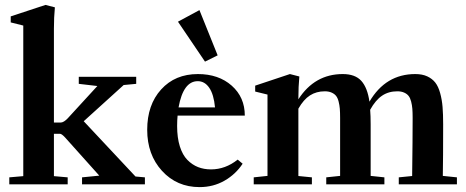

<svg xmlns="http://www.w3.org/2000/svg" viewBox="-20 -746 1886 777"><path d="M17.6 0V-28.3L74.2 -33.2V-642.6L23.4 -655.3V-679.7L164.1 -726.1L202.1 -716.3Q198.2 -676.3 198.2 -629.9V-250H225.1Q238.3 -250 255.4 -268.6L374 -397.9L298.8 -406.7V-435.1H531.2V-406.7L480.5 -401.9L318.8 -255.4L528.3 -31.7L566.4 -28.3V0H312V-28.3L381.8 -35.2L243.2 -189.9Q229.5 -204.6 222.7 -204.6H198.2V-33.2L253.9 -28.3V0Z M809.6 -496.6 700.2 -658.2 787.1 -705.1 860.8 -522ZM787.6 11.2Q695.8 11.2 635.7 -54.4Q575.7 -120.1 575.7 -220.7Q575.7 -321.8 632.1 -384Q688.5 -446.3 780.8 -446.3Q864.7 -446.3 917.7 -399.4Q970.7 -352.5 970.7 -278.3H698.7Q696.8 -259.3 696.8 -235.8Q696.8 -188.5 707.8 -153.6Q718.8 -118.7 738.3 -98.9Q757.8 -79.1 781.5 -69.8Q805.2 -60.5 834 -60.5Q892.1 -60.5 941.9 -100.1L961.9 -83.5Q934.1 -41 888.7 -14.9Q843.3 11.2 787.6 11.2ZM780.3 -417.5Q721.7 -417.5 702.6 -311.5H850.1Q845.2 -363.8 826.9 -390.6Q808.6 -417.5 780.3 -417.5Z M1006.8 0V-28.3L1062.5 -34.2V-363.3L1012.7 -375.5V-399.4L1153.3 -446.3L1191.4 -436.5Q1187.5 -395 1187.5 -348.6V-344.2Q1253.4 -446.3 1367.2 -446.3Q1417.5 -446.3 1442.4 -418.5Q1467.3 -390.6 1475.1 -334.5Q1540.5 -446.3 1660.6 -446.3Q1689 -446.3 1709 -437Q1729 -427.7 1741.5 -411.9Q1753.9 -396 1761.2 -369.4Q1768.6 -342.8 1771 -313.2Q1773.4 -283.7 1773.4 -242.7Q1773.4 -101.6 1772 -34.2L1829.1 -28.3V0H1593.8V-28.3L1647.9 -33.7Q1649.9 -186 1649.9 -268.6Q1649.9 -291 1648.7 -305.9Q1647.5 -320.8 1643.8 -335.2Q1640.1 -349.6 1633.5 -357.9Q1627 -366.2 1615.5 -371.3Q1604 -376.5 1587.9 -376.5Q1552.7 -376.5 1526.4 -358.9Q1500 -341.3 1478 -301.8Q1480 -277.8 1480 -242.7V-34.2L1535.6 -28.3V0H1300.3V-28.3L1356.4 -34.2V-268.6Q1356.4 -291 1355.2 -305.9Q1354 -320.8 1350.3 -335.2Q1346.7 -349.6 1340.1 -357.9Q1333.5 -366.2 1322 -371.3Q1310.5 -376.5 1294.4 -376.5Q1260.3 -376.5 1234.4 -359.9Q1208.5 -343.3 1187.5 -306.2V-33.7L1242.2 -28.3V0Z"/></svg>

Font: Elstob
Style: Bold
Weight: 700
Designer: Peter S. Baker
Version: Version 1.015